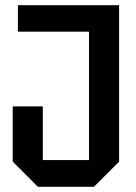

<svg xmlns="http://www.w3.org/2000/svg" viewBox="-20 -720 525 740"><path d="M29 -97V-310H145V-103H323V-598H49V-700H439V-97L342 0H126Z"/></svg>

Font: Tektur SemiCondensed Medium
Style: Regular
Weight: 500
Width: 4
Designer: Adam Jagosz
Foundry: Adam Jagosz
Version: Version 1.005;gftools[0.9.30]